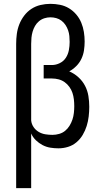

<svg xmlns="http://www.w3.org/2000/svg" viewBox="-20 -763 540 998"><path d="M64 215V-535Q64 -561 67.5 -587Q71 -613 80.5 -637Q90 -661 106 -682Q122 -703 143.5 -717Q165 -731 190.5 -737Q216 -743 242 -743Q267 -743 292 -738Q317 -733 338.5 -720Q360 -707 376.5 -687.5Q393 -668 402.5 -645Q412 -622 416 -597Q420 -572 420 -547Q420 -524 416.5 -501Q413 -478 403 -457Q393 -436 376.5 -419.5Q360 -403 340 -392Q366 -381 387.5 -361.5Q409 -342 422 -317Q435 -292 439.5 -264Q444 -236 444 -208Q444 -183 441 -157.5Q438 -132 430.5 -108Q423 -84 410 -62Q397 -40 377.5 -23.5Q358 -7 333.5 0.5Q309 8 284 8Q262 8 241 4.5Q220 1 201 -9Q182 -19 166.5 -34Q151 -49 142 -69V215ZM253 -62Q270 -62 287.5 -67Q305 -72 318.5 -83Q332 -94 341.5 -109.5Q351 -125 356.5 -141.5Q362 -158 364 -176Q366 -194 366 -211Q366 -229 364 -246.5Q362 -264 356.5 -280.5Q351 -297 340.5 -311.5Q330 -326 316 -336Q302 -346 285 -350.5Q268 -355 250 -355H207V-425H250Q271 -425 291 -435Q311 -445 322.5 -463Q334 -481 338 -502.5Q342 -524 342 -545Q342 -561 340.5 -576Q339 -591 334 -605.5Q329 -620 320.5 -633Q312 -646 299.5 -655.5Q287 -665 272 -669Q257 -673 242 -673Q226 -673 210.5 -668Q195 -663 182.5 -652.5Q170 -642 162 -628Q154 -614 149.5 -598.5Q145 -583 143.5 -567Q142 -551 142 -535V-137Q144 -118 154.5 -102.5Q165 -87 181 -77.5Q197 -68 215.5 -65Q234 -62 253 -62Z"/></svg>

Font: Moesevka
Style: Regular
Weight: 400
Monospace: yes
Designer: Belleve Invis
Foundry: Belleve Invis
Version: Version 32.5.0; ttfautohint (v1.8.4)